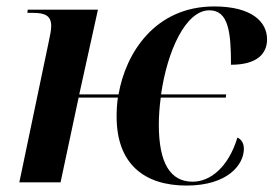

<svg xmlns="http://www.w3.org/2000/svg" viewBox="-20 -566 858 596"><path d="M559 10C687 10 737 -55 737 -104C737 -123 728 -134 717 -139C689 -47 633 -2 578 -2C509 -2 473 -59 473 -179C473 -205 475 -234 479 -263H681L682 -273H480C499 -407 556 -534 630 -534C690 -534 697 -464 697 -365C779 -365 809 -400 809 -444C809 -498 762 -546 645 -546C461 -546 370 -401 348 -273H226L284 -536H66L65 -526H83C120 -526 139 -517 139 -485C139 -473 135 -453 131 -435L40 0H168L224 -263H346C343 -244 342 -223 342 -204C342 -56 429 10 559 10Z"/></svg>

Font: Noto Serif Display SemiBold
Style: Italic
Weight: 600
Italic angle: -12°
Designer: Monotype Design Team
Foundry: Monotype Imaging Inc.
Version: Version 2.009